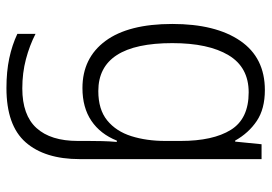

<svg xmlns="http://www.w3.org/2000/svg" viewBox="-140 -442 822 581"><g transform="rotate(90 270.5 -151.0)"><path d="M252 -542Q309 -542 345.5 -517.5Q382 -493 405 -452H408L416 -532H461V18Q461 124 410 182Q359 240 246 240Q196 240 156 231.5Q116 223 82 207V152Q117 170 158.5 181Q200 192 247 192Q328 192 367 149Q406 106 406 24V-8Q406 -28 406.5 -49.5Q407 -71 409 -94H405Q385 -44 345 -17Q305 10 246 10Q155 10 103.5 -59.5Q52 -129 52 -262Q52 -393 103 -467.5Q154 -542 252 -542ZM259 -493Q183 -493 146.5 -432Q110 -371 110 -262Q110 -38 255 -38Q311 -38 344 -65Q377 -92 391.5 -138Q406 -184 406 -241V-287Q406 -385 372.5 -439Q339 -493 259 -493Z"/></g></svg>

Font: Noto Sans Tamil SemiCondensed Light
Style: Regular
Weight: 300
Width: 4
Designer: Jelle Bosma - Monotype Design Team
Foundry: Monotype Imaging Inc.
Version: Version 2.004; ttfautohint (v1.8.4.7-5d5b)